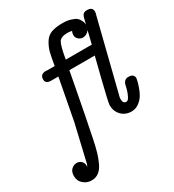

<svg xmlns="http://www.w3.org/2000/svg" viewBox="-221 -731 975 1073"><g transform="rotate(-30 266.0 -194.5)"><path d="M-22 157.2Q-22 128.4 -6.6 114.3Q8.8 100.1 27.8 100.1Q44.9 100.1 56.9 111.6Q68.8 123 68.8 142.1Q68.8 144 68.4 147Q67.9 149.9 67.9 150.9L75.2 133.8L130.9 -104L181.2 -369.1H134.8Q98.6 -369.1 99.1 -397.9Q99.1 -431.2 137.2 -431.2Q139.2 -431.2 140.6 -430.7Q142.1 -430.2 143.1 -430.2H192.9V-431.2Q201.7 -485.4 208.7 -512.7Q215.8 -540 232.4 -567.6Q249 -595.2 277.1 -605.7Q305.2 -616.2 350.1 -616.2Q379.9 -616.2 402.3 -609.1Q424.8 -602.1 434.8 -594Q444.8 -585.9 451.4 -572.5Q458 -559.1 458.5 -554.9Q459 -550.8 460 -543Q468.8 -585.9 476.3 -598.4Q483.9 -610.8 503.9 -610.8H504.9Q540 -610.8 540 -582Q540 -568.8 536.1 -561L421.9 -105Q418.9 -96.2 418.9 -85Q418.9 -57.1 439.9 -57.1H441.9Q451.7 -57.1 462.4 -78.6Q473.1 -100.1 478 -122.1L482.9 -143.1Q491.7 -171.9 517.1 -171.9H518.1Q554.2 -171.9 554.2 -143.1Q554.2 -140.1 551 -126.5Q547.9 -112.8 540 -89.8Q532.2 -66.9 520 -46.4Q507.8 -25.9 486.3 -10.5Q464.8 4.9 439 4.9Q399.9 4.9 374.5 -21Q349.1 -46.9 349.1 -85.9Q349.1 -86.9 349.1 -87.9Q349.1 -102.1 386.2 -251Q404.3 -321.8 416 -369.1H252L236.8 -288.1Q221.7 -208 202.4 -108.4Q183.1 -8.8 173.8 33.2Q164.1 80.1 155.5 109.1Q147 138.2 133.1 168.2Q119.1 198.2 99.1 212.6Q79.1 227.1 53.2 227.1Q23.4 227.1 0.7 207.5Q-22 188 -22 157.2ZM264.2 -430.2H432.1L452.1 -512.2Q435.1 -489.3 410.2 -488.8Q394 -488.8 381.6 -500Q369.1 -511.2 369.1 -527.8Q369.1 -540 375 -551.8Q362.8 -554.7 347.2 -555.2Q305.2 -555.2 291.7 -534.2Q278.3 -513.2 264.2 -430.2Z"/></g></svg>

Font: CMU Typewriter Text
Style: Italic
Weight: 500
Italic angle: -14.04°
Version: Version 0.7.0